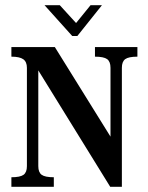

<svg xmlns="http://www.w3.org/2000/svg" viewBox="-20 -722 571 742"><path d="M84 -80V-460Q84 -483 70 -493Q56 -503 24 -503V-540H192L407 -194V-460Q407 -484 394 -493.5Q381 -503 347 -503V-540H511V-503Q477 -503 464 -493.5Q451 -484 451 -460V0H406L128 -450V-80Q128 -56 141 -46.5Q154 -37 188 -37V0H24V-37Q58 -37 71 -46.5Q84 -56 84 -80ZM330 -702H374L279 -583H259L152 -702H211L274 -633Z"/></svg>

Font: Girassol
Style: Regular
Weight: 400
Width: 3
Designer: Liam Spradlin
Version: Version 1.004